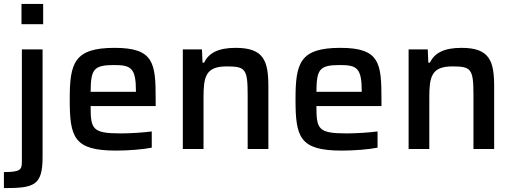

<svg xmlns="http://www.w3.org/2000/svg" viewBox="-33 -763 2630 983"><path d="M77 -743V-639H188V-743ZM-13 118V200C141 200 185 188 185 41V-510H79V64C79 105 73 118 -13 118Z M764 -220V-254C764 -439 756 -518 554 -518C345 -518 324 -439 324 -254C324 -60 345 8 561 8C624 8 700 2 744 -7V-90C698 -84 631 -80 586 -80C439 -80 431 -102 431 -220ZM551 -430C638 -430 663 -415 663 -296V-293H431C432 -407 445 -430 551 -430Z M903 -510V0H1009V-263C1009 -369 1019 -423 1127 -423C1223 -423 1235 -411 1235 -277V0H1341V-319C1341 -451 1318 -518 1174 -518C1083 -518 1035 -491 1012 -442H1004L1001 -510Z M1920 -220V-254C1920 -439 1912 -518 1710 -518C1501 -518 1480 -439 1480 -254C1480 -60 1501 8 1717 8C1780 8 1856 2 1900 -7V-90C1854 -84 1787 -80 1742 -80C1595 -80 1587 -102 1587 -220ZM1707 -430C1794 -430 1819 -415 1819 -296V-293H1587C1588 -407 1601 -430 1707 -430Z M2059 -510V0H2165V-263C2165 -369 2175 -423 2283 -423C2379 -423 2391 -411 2391 -277V0H2497V-319C2497 -451 2474 -518 2330 -518C2239 -518 2191 -491 2168 -442H2160L2157 -510Z"/></svg>

Font: Saira UNSAM Medium
Style: Regular
Weight: 500
Designer: Hector Gatti with collaboration of the Omnibus-Type team
Foundry: Omnibus-Type
Version: Version 0.072;PS 000.072;hotconv 1.0.88;makeotf.lib2.5.64775